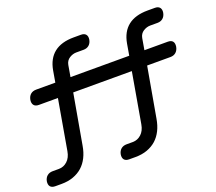

<svg xmlns="http://www.w3.org/2000/svg" viewBox="-786 -938 1537 1367"><g transform="rotate(-20 -17.5 -254.5)"><path d="M515 -472Q541 -472 552 -458Q563 -444 559 -418Q554 -392 537.5 -377.5Q521 -363 496 -363H319L252 16Q244 64 225 102Q206 140 177 166Q148 192 108 206.5Q68 221 18 221H-29Q-55 221 -66.5 207Q-78 193 -74 167Q-69 142 -52.5 128Q-36 114 -10 114H37Q73 114 101 88.5Q129 63 137 16L203 -363H-241L-308 16Q-316 64 -335 102Q-354 140 -383 166Q-412 192 -452 206.5Q-492 221 -542 221H-589Q-615 221 -626.5 207Q-638 193 -634 167Q-629 142 -612.5 128Q-596 114 -570 114H-523Q-487 114 -459 88.5Q-431 63 -423 16L-357 -363H-501Q-527 -363 -538.5 -377.5Q-550 -392 -546 -418Q-541 -444 -524.5 -458Q-508 -472 -482 -472H-337L-322 -559Q-307 -644 -252.5 -687Q-198 -730 -104 -730H-49Q-24 -730 -12.5 -716Q-1 -702 -5 -677Q-10 -651 -26.5 -637Q-43 -623 -68 -623H-123Q-150 -623 -175.5 -607Q-201 -591 -207 -559L-222 -472H223L238 -559Q253 -644 307.5 -687Q362 -730 456 -730H511Q536 -730 547.5 -716Q559 -702 555 -677Q550 -651 533.5 -637Q517 -623 492 -623H437Q410 -623 384.5 -607Q359 -591 353 -559L338 -472Z"/></g></svg>

Font: Maple Mono SemiBold
Style: Italic
Weight: 600
Italic angle: -10°
Monospace: yes
Designer: subframe7536
Version: Version 7.000